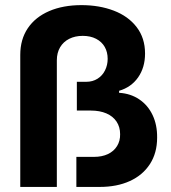

<svg xmlns="http://www.w3.org/2000/svg" viewBox="-20 -737 673 757"><path d="M301.3 -716.8Q371.4 -716.8 428.4 -695.1Q485.5 -673.4 518.7 -630.2Q551.9 -587.1 551.9 -525.9Q551.9 -471.2 524.7 -432.1Q497.4 -393.1 449.5 -379V-371.1Q495 -368.3 529.1 -345.2Q563.2 -322.2 581.7 -283.2Q600.1 -244.3 599.5 -194.3Q599.5 -133.7 570.9 -89.8Q542.3 -45.9 491.5 -23Q440.8 0 373.2 0H281.1V-118.5H350.5Q382.1 -118.5 405.5 -129.5Q428.9 -140.6 441.5 -161.1Q454.2 -181.6 453.6 -208Q453.6 -236.4 439.5 -257.6Q425.4 -278.7 399.4 -289.9Q373.4 -301.1 337.9 -301.1H283V-414.5H320.3Q345.3 -414.5 364.5 -426.6Q383.8 -438.7 394.1 -459.6Q404.5 -480.4 404.5 -504.9Q404.5 -531.5 392.9 -552Q381.2 -572.5 358.9 -584Q336.6 -595.6 306.2 -595.6Q276 -595.6 252.8 -583.9Q229.7 -572.2 216.9 -550.5Q204.1 -528.7 204.1 -499.5V0H59.9V-520.8Q59.9 -581.6 89.6 -625.7Q119.4 -669.8 174 -693.3Q228.6 -716.8 301.3 -716.8Z"/></svg>

Font: Pretendard Std Variable
Style: Regular
Weight: 400
Designer: Base glyphs from Inter by Rasmus Andersson; Hangeul glyphs from Noto Sans CJK(Source Han Sans) by Jang Soo-young and Kan
Foundry: Kil Hyung-jin
Version: Version 1.309;Glyphs 3.2 (3225)